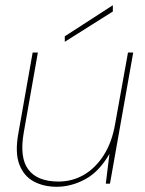

<svg xmlns="http://www.w3.org/2000/svg" viewBox="-20 -703 556 735"><path d="M197 12Q147 12 109 -8.5Q71 -29 54 -73.5Q37 -118 50 -191L105 -502H125L71 -196Q54 -100 88.5 -54Q123 -8 204 -8Q257 -8 301.5 -34Q346 -60 377.5 -109.5Q409 -159 421 -230L470 -502H490L401 0H385L399 -114Q360 -46 306.5 -17Q253 12 197 12ZM228 -543V-564L412 -683V-659Z"/></svg>

Font: DM Sans 16pt Thin
Style: Italic
Weight: 250
Italic angle: -10°
Version: Version 4.004;gftools[0.9.30]